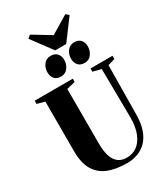

<svg xmlns="http://www.w3.org/2000/svg" viewBox="-280 -1309 1252 1437"><g transform="rotate(-30 345.5 -590.5)"><path d="M380 8Q281 8 213.2 -20Q145.5 -48 111.2 -109Q77 -170 77 -268.5V-697L11 -715V-743H340.5V-715L266.5 -697V-232Q266.5 -177 275 -138.2Q283.5 -99.5 300.5 -75.2Q317.5 -51 341.8 -39.8Q366 -28.5 397 -28.5Q446.5 -28.5 485.2 -56.2Q524 -84 546.5 -139.8Q569 -195.5 569 -278.5L564.5 -697L493.5 -715V-743H683.5V-715L622.5 -697L618 -280.5Q618 -199.5 598.5 -144.2Q579 -89 545.2 -55.5Q511.5 -22 468.8 -7Q426 8 380 8ZM273 -800.5Q237.5 -800.5 218.5 -822Q199.5 -843.5 199.5 -878.5Q199.5 -917.5 221.5 -945.8Q243.5 -974 281 -974H282Q317.5 -974 336.5 -952.8Q355.5 -931.5 355.5 -896.5Q355.5 -860 333.8 -830.2Q312 -800.5 274 -800.5ZM477 -800.5Q441.5 -800.5 422.5 -822Q403.5 -843.5 403.5 -878.5Q403.5 -917.5 425.5 -945.8Q447.5 -974 484.5 -974H485.5Q521.5 -974 540.2 -952.8Q559 -931.5 559 -896.5Q559 -860 537.5 -830.2Q516 -800.5 478 -800.5ZM332.5 -992.5 202 -1168 227.5 -1189 380 -1096.5 532.5 -1189 558.5 -1168 427.5 -992.5Z"/></g></svg>

Font: Merriweather 120pt Black
Style: Regular
Weight: 900
Designer: Eben Sorkin
Foundry: Eben Sorkin
Version: Version 2.100